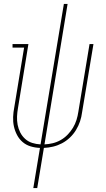

<svg xmlns="http://www.w3.org/2000/svg" viewBox="-20 -755 540 980"><path d="M150 205 184 0Q159 -1 136 -8Q113 -15 95.5 -30Q78 -45 67 -66Q56 -87 51 -110Q46 -133 47 -158Q48 -183 53 -208L103 -512H44V-530H125L72 -205Q68 -183 67 -161Q66 -139 70 -118Q74 -97 83.5 -78.5Q93 -60 108.5 -46Q124 -32 144.5 -25.5Q165 -19 187 -18L306 -735H325L207 -18Q228 -19 249 -24Q270 -29 289.5 -40Q309 -51 325 -67.5Q341 -84 352.5 -103Q364 -122 370.5 -143Q377 -164 380 -185L437 -530H457L399 -182Q396 -158 388.5 -135.5Q381 -113 368 -91.5Q355 -70 336.5 -52.5Q318 -35 296 -23.5Q274 -12 250.5 -6.5Q227 -1 204 0L170 205Z"/></svg>

Font: Iosevka Curly Slab ThObl
Style: Regular
Weight: 100
Italic angle: -9°
Monospace: yes
Designer: Belleve Invis
Foundry: Belleve Invis
Version: Version 11.0.0; ttfautohint (v1.8.3)